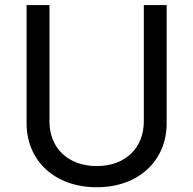

<svg xmlns="http://www.w3.org/2000/svg" viewBox="-20 -748 784 779"><path d="M372.6 11.7C543.9 11.7 656.2 -97.7 656.2 -247.6V-727.5H563.5V-254.9C563.5 -150.4 491.2 -74.2 372.6 -74.2C253.4 -74.2 180.7 -150.4 180.7 -254.9V-727.5H87.9V-247.6C87.9 -97.7 200.2 11.7 372.6 11.7Z"/></svg>

Font: Raveo
Style: Regular
Weight: 400
Designer: Jakub Foglar, Rasmus Andersson (Inter)
Foundry: Jakubfoglar.com
Version: Version 1.100;Glyphs 3.2.3 (3260)